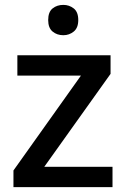

<svg xmlns="http://www.w3.org/2000/svg" viewBox="-20 -765 516 785"><path d="M440 0H35V-68L311 -456H51V-539H432V-463L161 -83H440ZM239 -745Q263 -745 281.5 -730.5Q300 -716 300 -683Q300 -651 281.5 -636Q263 -621 239 -621Q213 -621 195 -636Q177 -651 177 -683Q177 -716 195 -730.5Q213 -745 239 -745Z"/></svg>

Font: Noto Sans Javanese Medium
Style: Regular
Weight: 500
Version: Version 2.004